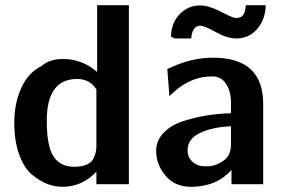

<svg xmlns="http://www.w3.org/2000/svg" viewBox="-20 -709 1103 739"><path d="M35 -237Q35 -312 62 -371Q89 -430 140 -455Q171 -482 222 -482Q296 -482 354 -432V-689H476V0H351V-25V-48Q296 10 220 10Q191 10 162 -1Q133 -12 103 -37Q73 -62 54 -113.5Q35 -165 35 -237ZM160 -245Q160 -145 186.5 -106Q213 -67 265 -67Q295 -67 314 -75.5Q333 -84 340 -99.5Q347 -115 349 -125Q351 -135 351 -149V-365Q326 -405 277 -405Q160 -405 160 -245Z M638 -568Q640 -623 672.5 -655.5Q705 -688 750 -688Q783 -688 825 -666.5Q867 -645 877 -642Q890 -638 899 -641Q924 -645 926 -689H1003Q1001 -633 969.5 -597Q938 -561 890 -561Q854 -561 810.5 -585.5Q767 -610 751 -610Q720 -610 716 -561H653ZM581 -128Q581 -168 610 -198Q639 -228 686 -243Q733 -258 778 -265Q823 -272 869 -273V-314Q869 -358 850 -386.5Q831 -415 797 -415Q718 -415 654 -359L632 -339L624 -443Q712 -487 800 -487Q993 -487 993 -309V0H871V-55Q813 10 715 10Q653 10 617 -33Q581 -76 581 -128ZM702 -130Q702 -105 719 -88Q736 -71 762 -69H786Q818 -73 843.5 -93Q869 -113 869 -153V-223Q798 -220 750 -197.5Q702 -175 702 -130Z"/></svg>

Font: Coval
Style: Bold
Weight: 700
Foundry: Context Ltd
Version: Version 001.000